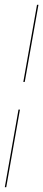

<svg xmlns="http://www.w3.org/2000/svg" viewBox="-62 -749 180 799"><path d="M98 -729 41 -408H35L92 -729ZM-42 30 15 -293H21L-36 30Z"/></svg>

Font: Moniqa Black Ita Display
Style: Italic
Weight: 900
Italic angle: -10°
Designer: Rajesh Rajput
Foundry: Rajesh Rajput
Version: Version 1.000